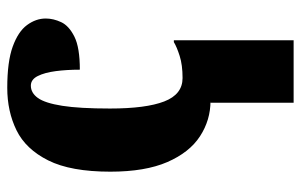

<svg xmlns="http://www.w3.org/2000/svg" viewBox="-170 -420 829 529"><g transform="rotate(-90 244.5 -155.5)"><path d="M226 239V10H231Q178 10 133.5 -19Q89 -48 62.5 -109Q36 -170 36 -266Q36 -375 67 -437Q98 -499 150 -524.5Q202 -550 267 -550Q339 -550 380.5 -535Q422 -520 440 -495.5Q458 -471 458 -444Q458 -423 448 -401.5Q438 -380 408 -365Q378 -350 317 -350Q317 -386 313 -416.5Q309 -447 299.5 -466Q290 -485 273 -485Q253 -485 239 -465.5Q225 -446 217.5 -398.5Q210 -351 210 -267Q210 -168 229.5 -117.5Q249 -67 294 -67Q330 -67 355 -75Q380 -83 393 -91H398V239Z"/></g></svg>

Font: Noto Serif Condensed Black
Style: Regular
Weight: 900
Width: 3
Designer: Monotype Design Team
Foundry: Monotype Imaging Inc.
Version: Version 2.015; ttfautohint (v1.8.4.7-5d5b)